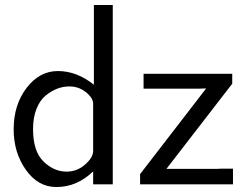

<svg xmlns="http://www.w3.org/2000/svg" viewBox="-20 -742 992 773"><path d="M544 0V-41L810 -386L780 -385H558V-445H915V-405L650 -62H851L872 -63H918V0ZM35 -221Q35 -320 87 -388Q139 -456 213 -456Q289 -456 358 -401V-722H434V0H355V-52Q290 11 207 11Q133 11 84 -58.5Q35 -128 35 -221ZM113 -222Q113 -133 155 -92Q197 -51 248 -51Q290 -51 322.5 -79.5Q355 -108 355 -134V-325Q355 -344 334 -364Q302 -394 260 -394H258Q234 -394 210.5 -385Q187 -376 164 -357.5Q141 -339 127 -304Q113 -269 113 -222Z"/></svg>

Font: CMU Sans Serif
Style: Medium
Weight: 500
Version: Version 0.7.0